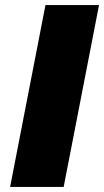

<svg xmlns="http://www.w3.org/2000/svg" viewBox="-20 -740 412 760"><path d="M160 -720H372L232 0H20Z"/></svg>

Font: Kufam Black
Style: Italic
Weight: 900
Italic angle: -11°
Designer: Artur Schmal
Foundry: Original Type
Version: Version 1.301; ttfautohint (v1.8.3)